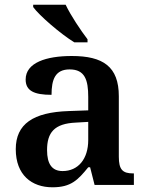

<svg xmlns="http://www.w3.org/2000/svg" viewBox="-20 -786 626 816"><path d="M296 -606H352V-619C323 -657 280 -721 259 -766H121V-756C146 -721 237 -642 296 -606ZM203 10C282 10 311 -21 355 -75H363L382 0H549V-49H546C501 -49 485 -65 485 -120V-377C485 -503 418 -548 285 -548C177 -548 89 -520 89 -448C89 -400 125 -383 199 -383C199 -449 215 -491 276 -491C341 -491 355 -446 355 -374V-317L272 -314C121 -309 47 -259 47 -152C47 -42 115 10 203 10ZM246 -59C201 -59 180 -89 180 -148C180 -222 210 -261 303 -265L355 -268V-191C355 -110 312 -59 246 -59Z"/></svg>

Font: Noto Serif Lao SemiBold
Style: Regular
Weight: 600
Designer: Monotype Design Team
Foundry: Monotype Imaging Inc.
Version: Version 2.003